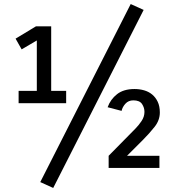

<svg xmlns="http://www.w3.org/2000/svg" viewBox="-20 -830 880 949"><path d="M243 99 179 70 626 -810 690 -781ZM639 -334Q615 -334 600 -317.5Q585 -301 581 -282L512 -300Q526 -339 558.5 -364.5Q591 -390 645 -390Q670 -390 692.5 -383.5Q715 -377 732 -363Q749 -349 759.5 -327Q770 -305 770 -274Q770 -236 744.5 -203.5Q719 -171 687 -139L608 -60H768V0H517V-60L649 -194Q665 -210 679.5 -231.5Q694 -253 694 -277Q694 -298 682 -316Q670 -334 639 -334ZM72 -320V-381H162V-630L87 -586L57 -639L158 -700H233V-381H307V-320Z"/></svg>

Font: Carrois Gothic SC
Style: Regular
Weight: 400
Designer: Ralph du Carrois
Foundry: Ralph du Carrois
Version: Version 1.002